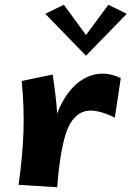

<svg xmlns="http://www.w3.org/2000/svg" viewBox="-20 -777 564 806"><path d="M220 9 58 -1Q75 -121 78.5 -224Q82 -327 71 -437L201 -464Q215 -376 220 -300Q245 -367 286 -410Q327 -453 378.5 -464.5Q430 -476 487 -449L462 -283Q374 -327 325 -306Q276 -285 253 -205Q230 -125 220 9ZM248 -757 341 -630 435 -757 512 -719 341 -543 170 -719Z"/></svg>

Font: Marhey SemiBold
Style: Regular
Weight: 600
Designer: Nur Syamsi & Bustanul Arifin
Foundry: Namelatype
Version: Version 1.000; ttfautohint (v1.8.4.7-5d5b)